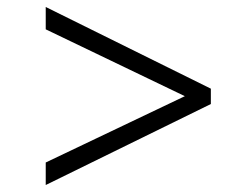

<svg xmlns="http://www.w3.org/2000/svg" viewBox="-20 -564 703 550"><path d="M111 -34V-98.5L509.5 -288.5L111 -480V-544L584 -310V-266Z"/></svg>

Font: Merriweather 96pt SemiBold
Style: Regular
Weight: 600
Version: Version 2.100